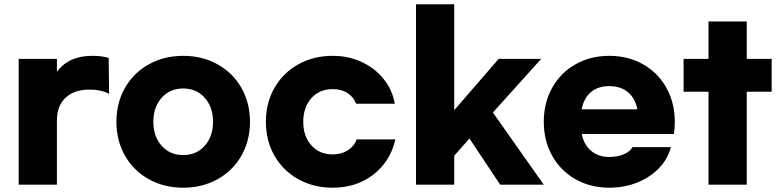

<svg xmlns="http://www.w3.org/2000/svg" viewBox="-20 -770 3629 894"><path d="M67 -496H245V-436Q300 -510 409 -510Q457 -510 486 -500L488 -333Q450 -353 397 -353Q326 -353 285.5 -315Q245 -277 245 -210V90H67Z M1144 -203Q1144 -115 1104 -45Q1064 25 993 64.5Q922 104 833 104Q744 104 673 64.5Q602 25 562 -45Q522 -115 522 -203Q522 -291 562 -361Q602 -431 673 -470.5Q744 -510 833 -510Q922 -510 993 -470.5Q1064 -431 1104 -361Q1144 -291 1144 -203ZM694 -203Q694 -135 732.5 -91.5Q771 -48 833 -48Q895 -48 933.5 -91.5Q972 -135 972 -203Q972 -271 933.5 -314.5Q895 -358 833 -358Q771 -358 732.5 -314.5Q694 -271 694 -203Z M1529 104Q1440 104 1369 64.5Q1298 25 1258 -45Q1218 -115 1218 -203Q1218 -291 1258 -361Q1298 -431 1369 -470.5Q1440 -510 1529 -510Q1604 -510 1666 -480.5Q1728 -451 1768 -400Q1808 -349 1818 -287H1638Q1627 -318 1598.5 -336.5Q1570 -355 1529 -355Q1467 -355 1429.5 -312.5Q1392 -270 1392 -203Q1392 -136 1429.5 -93.5Q1467 -51 1529 -51Q1570 -51 1599.5 -70Q1629 -89 1641 -121H1821Q1798 -19 1719 42.5Q1640 104 1529 104Z M2166 -125 2095 -45V90H1917V-750H2095V-257L2302 -496H2500L2275 -246L2512 90H2309Z M2512 -203Q2512 -291 2551 -361Q2590 -431 2659.5 -470.5Q2729 -510 2817 -510Q2905 -510 2974.5 -470.5Q3044 -431 3083 -361Q3122 -291 3122 -203Q3122 -174 3118 -146H2689Q2699 -95 2733 -67Q2767 -39 2817 -39Q2855 -39 2884.5 -51.5Q2914 -64 2925 -85H3104Q3089 -29 3048 13.5Q3007 56 2947 80Q2887 104 2817 104Q2729 104 2659.5 64.5Q2590 25 2551 -45Q2512 -115 2512 -203ZM2948 -261Q2937 -314 2903 -341.5Q2869 -369 2817 -369Q2765 -369 2732 -341.5Q2699 -314 2688 -261Z M3573 -343H3457V90H3279V-343H3163V-496H3279V-670H3457V-496H3573Z"/></svg>

Font: Gmarket Sans TTF Bold
Style: Regular
Weight: 700
Designer: Creative Director : Sungho Lee; Art Director : Kiwoong Choi; Project Manager : Sori Yang, Jongwook Yoon; Font Designer :
Foundry: Sandoll Inc.
Version: Version 1.000;hotconv 1.0.109;makeotfexe 2.5.65596